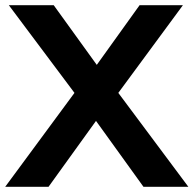

<svg xmlns="http://www.w3.org/2000/svg" viewBox="-23 -720 746 740"><path d="M-3 0 264 -362 11 -700H184L350 -470L515 -700H682L433 -362L703 0H530L347 -254L164 0Z"/></svg>

Font: Red Hat Display ExtraBold
Style: Regular
Weight: 800
Designer: Pentagram, MCKL
Foundry: Pentagram, MCKL
Version: Version 1.023